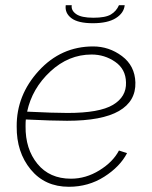

<svg xmlns="http://www.w3.org/2000/svg" viewBox="-20 -706 582 736"><path d="M232 -686H255Q252 -666 272 -652Q292 -638 338 -638Q384 -638 405 -650.5Q426 -663 436 -686H458Q455 -656 424 -636.5Q393 -617 336 -617Q279 -617 253.5 -636.5Q228 -656 232 -686ZM252 -21Q309 -21 361 -53Q413 -85 436 -129L467 -119Q440 -67 379.5 -28.5Q319 10 244 10Q152 10 97.5 -56.5Q43 -123 44 -221Q43 -341 128.5 -434.5Q214 -528 337 -528Q398 -528 447.5 -491Q497 -454 499 -390Q501 -318 436 -280.5Q371 -243 237 -243Q182 -243 79 -248Q78 -240 78 -222Q77 -135 123.5 -78Q170 -21 252 -21ZM331 -497Q243 -497 173 -432Q103 -367 84 -278Q186 -273 239 -273Q361 -273 413 -304Q465 -335 463 -390Q462 -441 421.5 -469Q381 -497 331 -497Z"/></svg>

Font: Raleway-v4020 ExtraLight
Style: Italic
Weight: 275
Italic angle: -12°
Designer: Matt McInerney, Pablo Impallari, Rodrigo Fuenzalida
Foundry: Matt McInerney, Pablo Impallari, Rodrigo Fuenzalida
Version: Version 4.020;PS 004.020;hotconv 1.0.88;makeotf.lib2.5.64775